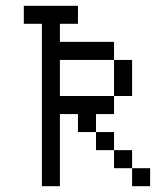

<svg xmlns="http://www.w3.org/2000/svg" viewBox="-20 -645 540 665"><path d="M500 0V-62.5H437.5V0ZM250 -562.5V-625H62.5V-562.5H125V0H187.5Q187.5 0 187.5 -250H250V-187.5H312.5V-125H375V-62.5H437.5V-125H375V-187.5H312.5V-250H375V-312.5H187.5Q187.5 -312.5 187.5 -437.5H375Q375 -437.5 375 -312.5H437.5Q437.5 -312.5 437.5 -437.5H375V-500H187.5V-562.5Z"/></svg>

Font: UnifontExMono
Style: Regular
Weight: 500
Version: Version 15.0.06